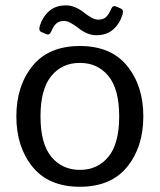

<svg xmlns="http://www.w3.org/2000/svg" viewBox="-20 -694 601 722"><path d="M135.3 -573.7Q124.5 -578.6 129.4 -595.2Q139.6 -629.9 164.3 -651.9Q189 -673.8 228 -673.8Q261.2 -673.8 295.4 -647Q329.6 -620.1 348.6 -620.1Q369.6 -620.1 379.9 -630.9Q390.1 -641.6 397.9 -660.2Q404.3 -674.8 416 -669.9L435.1 -661.6Q445.8 -656.7 440.9 -640.1Q430.7 -605.5 406 -583.5Q381.3 -561.5 342.3 -561.5Q309.1 -561.5 274.9 -588.4Q240.7 -615.2 221.7 -615.2Q200.7 -615.2 190.4 -604.5Q180.2 -593.8 172.4 -575.2Q166 -560.5 154.3 -565.4ZM41.5 -256.3Q41.5 -371.1 102.3 -446Q163.1 -521 280.3 -521Q397.5 -521 458.3 -446Q519 -371.1 519 -256.3Q519 -141.6 458.3 -66.7Q397.5 8.3 280.3 8.3Q163.1 8.3 102.3 -66.7Q41.5 -141.6 41.5 -256.3ZM132.3 -256.3Q132.3 -153.8 172.9 -104.5Q213.4 -55.2 280.3 -55.2Q347.2 -55.2 387.7 -104.5Q428.2 -153.8 428.2 -256.3Q428.2 -358.9 387.7 -408.2Q347.2 -457.5 280.3 -457.5Q213.4 -457.5 172.9 -408.2Q132.3 -358.9 132.3 -256.3Z"/></svg>

Font: Istok Web
Style: Regular
Weight: 400
Designer: Andrey V. Panov
Foundry: Andrey V. Panov
Version: Version 1.0.2g